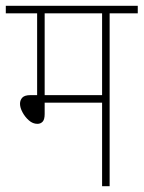

<svg xmlns="http://www.w3.org/2000/svg" viewBox="-20 -642 495 662"><path d="M358 -596V0H332V-288H134V-249Q134 -230 127 -222.5Q120 -215 109 -215Q93 -215 79.5 -227Q66 -239 57.5 -255Q49 -271 49 -284Q49 -297 57 -305.5Q65 -314 85 -314H108V-596H0V-622H455V-596ZM332 -596H134V-314H332Z"/></svg>

Font: Noto Sans Devanagari UI Condensed Thin
Style: Regular
Weight: 100
Width: 3
Designer: Jelle Bosma - Monotype Design Team
Foundry: Monotype Imaging Inc.
Version: Version 2.004; ttfautohint (v1.8.4.7-5d5b)